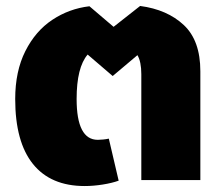

<svg xmlns="http://www.w3.org/2000/svg" viewBox="-20 -604 752 644"><path d="M652 -365V0H454V-355Q454 -397 441 -419L358 -349L274 -421Q237 -378 237 -272Q237 -135 308 -135Q315 -135 325.5 -136Q336 -137 345 -139L378 2Q356 10 324.5 15Q293 20 264 20Q150 20 90.5 -54Q31 -128 31 -272Q31 -365 65 -432.5Q99 -500 155.5 -537.5Q212 -575 280 -583L361 -514L450 -584Q541 -572 596.5 -520Q652 -468 652 -365Z"/></svg>

Font: FiraGO Heavy
Style: Regular
Weight: 900
Designer: bBox Type
Foundry: bBox Type GmbH
Version: Version 1.001